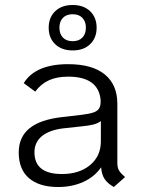

<svg xmlns="http://www.w3.org/2000/svg" viewBox="-20 -738 568 769"><path d="M481 -29 436 11Q411 -3 399 -21Q387 -39 385 -68Q359 -30 314 -9.5Q269 11 213 11Q137 11 96 -24.5Q55 -60 55 -127Q55 -189 98 -224Q141 -259 228 -269L306 -278Q339 -282 355.5 -288Q372 -294 378 -305.5Q384 -317 383 -338Q374 -431 253 -431Q208 -431 176 -416.5Q144 -402 121 -371L75 -405Q122 -481 253 -481Q349 -481 399.5 -440Q450 -399 450 -322V-85Q450 -67 456.5 -55.5Q463 -44 481 -29ZM384 -172V-253Q372 -244 355 -239.5Q338 -235 308 -232L234 -224Q177 -217 147.5 -192.5Q118 -168 118 -128Q118 -41 228 -41Q298 -41 341 -77Q384 -113 384 -172ZM175 -627Q175 -668 201 -693Q227 -718 271 -718Q315 -718 341 -693Q367 -668 367 -627Q367 -586 341 -561Q315 -536 271 -536Q227 -536 201 -561Q175 -586 175 -627ZM324 -627Q324 -652 310 -666.5Q296 -681 271 -681Q246 -681 232 -666.5Q218 -652 218 -627Q218 -602 232 -587.5Q246 -573 271 -573Q296 -573 310 -587.5Q324 -602 324 -627Z"/></svg>

Font: KoHo
Style: Regular
Weight: 400
Version: Version 1.000; ttfautohint (v1.6)